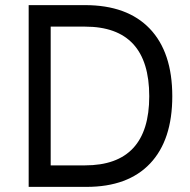

<svg xmlns="http://www.w3.org/2000/svg" viewBox="-20 -730 742 750"><path d="M92 0V-710H312Q477 -710 565 -618Q653 -526 653 -354Q653 -183 566.5 -91.5Q480 0 318 0ZM178 -84H312Q563 -84 563 -354Q563 -626 312 -626H178Z"/></svg>

Font: Geist
Style: Regular
Weight: 400
Designer: Basement.studio, Andrés Briganti, Mateo Zaragoza
Foundry: Basement.studio, Vercel, Andrés Briganti, Guido Ferreyra, Mateo Zaragoza
Version: Version 1.401